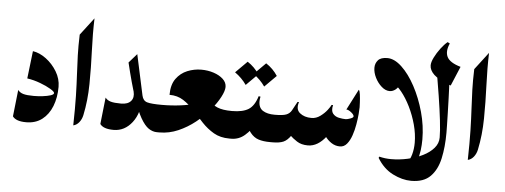

<svg xmlns="http://www.w3.org/2000/svg" viewBox="-48 -694 2496 949"><g transform="rotate(5 1200.5 -219.5)"><path d="M99.6 -345.7Q132.8 -340.8 165.3 -316.7Q197.8 -292.5 219.5 -256.6Q241.2 -220.7 241.2 -180.7Q241.2 -127.4 224.4 -84.7Q207.5 -42 175.3 -17.3Q143.1 7.3 96.7 7.3Q45.9 7.3 29.3 -16.1L43.9 -148.4Q53.2 -135.7 70.8 -130.6Q88.4 -125.5 122.6 -125.5Q144 -125.5 167 -128.2Q189.9 -130.9 205.8 -136Q221.7 -141.1 221.7 -148.4Q221.7 -155.3 200.9 -167.7Q180.2 -180.2 148.4 -192.1Q116.7 -204.1 83.5 -209Z M322.8 -447.3 388.7 -533.7Q386.2 -457 389.6 -373.5Q393.1 -290 392.1 -208Q391.1 -126 375.5 -52.2Q371.1 -31.7 359.1 -16.6Q347.2 -1.5 330.1 2.4Q332 -83.5 330.6 -143.8Q329.1 -204.1 326.4 -251.2Q323.7 -298.3 322.3 -344.2Q320.8 -390.1 322.8 -447.3Z M745.1 0Q723.6 0 703.6 -13.4Q683.6 -26.9 663.3 -62.3Q643.1 -97.7 621.6 -162.6Q600.1 -227.5 575.2 -331.1L614.7 -376L658.2 -174.3Q663.6 -148.9 684.3 -142.8Q705.1 -136.7 757.8 -136.7Q766.6 -136.7 772.5 -124.5Q778.3 -112.3 781.2 -96.2Q784.2 -80.1 784.2 -68.4Q784.2 -57.1 781.2 -40.8Q778.3 -24.4 772.5 -12.2Q766.6 0 757.8 0ZM530.3 7.3Q479.5 7.3 462.9 -16.1L477.5 -148.4Q486.8 -135.7 504.4 -130.6Q522 -125.5 556.2 -125.5Q589.8 -125.5 605 -143.3Q620.1 -161.1 612.8 -190.4L658.7 -166Q658.7 -87.4 621.8 -40Q585 7.3 530.3 7.3Z M791 -189.5Q791 -239.7 812.7 -269.8Q834.5 -299.8 867.9 -313.5Q901.4 -327.1 937 -327.1Q969.7 -327.1 998.5 -317.6Q1027.3 -308.1 1045.4 -291.3Q1063.5 -274.4 1063.5 -252.4Q1063.5 -232.9 1047.1 -201.7Q1030.8 -170.4 1001.5 -135.5Q972.2 -100.6 933.6 -69.8Q895 -39.1 850.1 -19.5Q805.2 0 757.8 0Q749 0 743.4 -12.2Q737.8 -24.4 734.9 -40.8Q731.9 -57.1 731.9 -68.4Q731.9 -80.1 734.9 -96.2Q737.8 -112.3 743.4 -124.5Q749 -136.7 757.8 -136.7Q806.2 -136.7 851.1 -142.6Q896 -148.4 927.5 -158.7Q959 -168.9 966.8 -182.6H989.3Q1006.3 -158.7 1032.7 -147.7Q1059.1 -136.7 1104 -136.7Q1113.8 -136.7 1120.4 -124.5Q1127 -112.3 1130.1 -96.2Q1133.3 -80.1 1133.3 -68.4Q1133.3 -57.1 1130.1 -40.8Q1127 -24.4 1120.4 -12.2Q1113.8 0 1104 0Q1059.1 0 1026.4 -19Q993.7 -38.1 967 -66.4Q940.4 -94.7 915 -123Q889.6 -151.4 860.1 -170.4Q830.6 -189.5 791 -189.5Z M1104 0Q1094.7 0 1085.4 -20Q1076.2 -40 1076.2 -68.4Q1076.2 -97.2 1085.4 -116.9Q1094.7 -136.7 1104 -136.7H1106.4Q1158.2 -136.7 1187 -154.5Q1215.8 -172.4 1230.5 -221.2L1239.7 -219.7Q1236.8 -206.5 1236.8 -196.3Q1236.8 -164.1 1258.5 -150.4Q1280.3 -136.7 1316.4 -136.7H1318.8Q1328.6 -136.7 1342 -116.9Q1355.5 -97.2 1355.5 -68.4Q1355.5 -40 1342.3 -20Q1329.1 0 1318.8 0H1306.6Q1272.5 0 1249 -7.6Q1225.6 -15.1 1208.3 -36.9Q1190.9 -58.6 1173.8 -100.1L1233.4 -90.3Q1209.5 -50.3 1180.4 -25.1Q1151.4 0 1113.8 0ZM1161.6 -386.2Q1196.8 -363.3 1219.2 -328.6L1161.6 -271Q1138.7 -304.2 1104 -328.6ZM1253.4 -386.2Q1288.6 -363.3 1311 -328.6L1253.4 -271Q1230.5 -304.2 1195.8 -328.6Z M1318.8 0Q1311 0 1305.4 -12.2Q1299.8 -24.4 1297.1 -40.5Q1294.4 -56.6 1294.4 -67.9Q1294.4 -79.6 1297.1 -95.7Q1299.8 -111.8 1305.4 -124.3Q1311 -136.7 1318.8 -136.7Q1357.4 -136.7 1374.5 -143.3Q1391.6 -149.9 1400.6 -165.8Q1409.7 -181.6 1424.3 -209.5H1431.6Q1419.4 -173.3 1441.7 -155Q1463.9 -136.7 1499.5 -136.7Q1522.9 -136.7 1543.2 -151.6Q1563.5 -166.5 1576.9 -184.1Q1590.3 -201.7 1593.3 -209.5H1600.6Q1593.8 -180.7 1605 -167Q1616.2 -153.3 1635 -149.4Q1653.8 -145.5 1668.9 -145.5Q1676.3 -145.5 1691.4 -150.9Q1706.5 -156.2 1706.5 -162.6Q1706.5 -170.9 1692.4 -182.1Q1678.2 -193.4 1668 -193.4L1720.7 -295.9Q1725.6 -292 1728 -273.2Q1730.5 -254.4 1731.4 -235.1Q1732.4 -215.8 1732.4 -210Q1732.4 -199.7 1730.5 -176.3Q1728.5 -152.8 1723.6 -124.3Q1718.8 -95.7 1709.7 -69.3Q1700.7 -43 1686.5 -25.9Q1672.4 -8.8 1651.9 -8.8Q1628.9 -8.8 1609.6 -21.5Q1590.3 -34.2 1577.1 -53.2L1584 -53.7Q1543 0 1493.7 0Q1460.9 0 1439 -14.4Q1417 -28.8 1404.3 -41.5L1410.2 -43.9Q1392.1 -17.1 1372.3 -8.5Q1352.5 0 1318.8 0Z M2093.8 -440.4 2160.6 -410.2Q2162.6 -393.6 2164.1 -362.3Q2165.5 -331.1 2166.7 -293.7Q2168 -256.3 2168.9 -220.5Q2169.9 -184.6 2170.4 -158Q2170.9 -131.3 2170.9 -121.6Q2170.9 -51.3 2158.4 5.6Q2146 62.5 2112.8 96.2Q2079.6 129.9 2017.6 129.9Q1973.1 129.9 1926 106.2Q1878.9 82.5 1847.7 30.8L1850.6 24.4Q1878.4 31.7 1909.2 31.7Q1950.2 31.7 1991.2 22.7Q2032.2 13.7 2065.7 -2.9Q2099.1 -19.5 2119.4 -43Q2139.6 -66.4 2139.6 -95.7Q2139.6 -127.4 2133.5 -180.2Q2127.4 -232.9 2116.9 -299.8Q2106.4 -366.7 2093.8 -440.4ZM2137.7 -568.8 2148.9 -563Q2130.9 -522.9 2144.3 -495.6Q2157.7 -468.3 2211.9 -452.6L2171.4 -356.4Q2109.9 -379.4 2086.9 -401.4Q2064 -423.3 2064 -447.3Q2064 -463.4 2075.7 -486.8Q2087.4 -510.3 2104.5 -533Q2121.6 -555.7 2137.7 -568.8ZM1848.1 -464.4Q1883.3 -464.4 1919.9 -429.9Q1956.5 -395.5 1987.1 -338.6Q2017.6 -281.7 2036.4 -213.9Q2055.2 -146 2055.2 -78.6Q2055.2 -51.3 2051.8 -24.9Q2048.3 1.5 2040 25.9Q2035.2 41 2021.7 43.7Q2008.3 46.4 1986.8 47.4Q2003.9 26.4 2011.5 -1Q2019 -28.3 2019 -59.1Q2019 -102.5 2006.6 -148.4Q1994.1 -194.3 1973.9 -235.4Q1953.6 -276.4 1929.7 -305.9Q1905.8 -335.4 1882.3 -346.2H1925.3Q1914.6 -322.8 1900.9 -312.7Q1887.2 -302.7 1873 -302.7Q1852.1 -302.7 1832.5 -320.1Q1813 -337.4 1800.5 -362.5Q1788.1 -387.7 1788.1 -411.1Q1788.1 -433.1 1801.8 -448.7Q1815.4 -464.4 1848.1 -464.4Z M2280.3 -447.3 2346.2 -533.7Q2343.8 -457 2347.2 -373.5Q2350.6 -290 2349.6 -208Q2348.6 -126 2333 -52.2Q2328.6 -31.7 2316.7 -16.6Q2304.7 -1.5 2287.6 2.4Q2289.6 -83.5 2288.1 -143.8Q2286.6 -204.1 2283.9 -251.2Q2281.2 -298.3 2279.8 -344.2Q2278.3 -390.1 2280.3 -447.3Z"/></g></svg>

Font: Lateef ExtraBold
Style: Regular
Weight: 800
Designer: SIL International
Foundry: SIL International
Version: Version 4.200